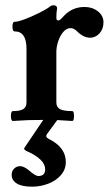

<svg xmlns="http://www.w3.org/2000/svg" viewBox="-20 -451 409 722"><path d="M369.1 -367.2Q369.1 -341.8 354 -325.4Q338.9 -309.1 318.8 -309.1Q293.9 -309.1 269 -334Q257.8 -345.2 245.1 -345.2Q230.5 -345.2 218.3 -331.3Q206.1 -317.4 199 -296.1Q191.9 -274.9 191.9 -254.9V-65.9Q191.9 -47.9 205.8 -40.5Q219.7 -33.2 251.5 -33.2Q258.3 -33.2 258.3 -14.6Q258.3 3.9 251.5 3.9L195.3 0.5L157.7 51.8Q153.8 57.1 153.8 61Q153.8 66.9 167 73.2Q227.5 104.5 227.5 158.2Q227.5 186 209.2 207.3Q190.9 228.5 161.6 239.7Q132.3 251 100.6 251Q62.5 251 43.2 239Q23.9 227.1 23.9 207Q23.9 191.9 33.4 182.9Q43 173.8 55.7 173.8Q70.8 173.8 92.8 192.9Q113.8 210.9 124 210.9Q149.9 210.9 149.9 186Q149.9 147.9 80.6 117.2Q70.8 112.8 70.8 107.9Q70.8 106.4 73.7 102.1L142.6 0H140.1Q107.4 0 86.9 0.7Q66.4 1.5 28.3 3.9Q24.9 3.9 22.9 -1Q21 -5.9 21 -14.6Q21 -33.2 28.3 -33.2Q54.7 -33.2 67.1 -40.5Q79.6 -47.9 79.6 -65.9V-268.1Q79.6 -333 34.7 -333Q26.9 -333 26.9 -351.1Q26.9 -369.1 34.7 -369.1Q59.1 -369.1 127.9 -402.8Q155.3 -416.5 167 -425.8Q173.3 -431.2 181.2 -431.2Q193.4 -431.2 194.8 -420.9Q191.9 -402.8 191.9 -384.8Q191.9 -374 198.7 -374Q205.1 -374 215.8 -386.2Q248.5 -424.8 297.9 -424.8Q327.1 -424.8 348.1 -408.4Q369.1 -392.1 369.1 -367.2Z"/></svg>

Font: JuniusX
Style: Bold
Weight: 700
Designer: Peter S. Baker
Foundry: Briery Creek Software
Version: Version 1.004